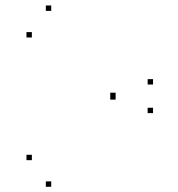

<svg xmlns="http://www.w3.org/2000/svg" viewBox="-20 -691 660 713"><path d="M548.3 -270.9V-290.9H528.3V-270.9ZM548.3 -377.1V-397.1H528.3V-377.1ZM170.2 -650.6V-670.6H150.2V-650.6ZM98.3 -551.8V-571.8H78.3V-551.8ZM409.4 -326.8V-346.8H389.4V-326.8ZM409.4 -321.1V-341.1H389.4V-321.1ZM98.3 -96.2V-116.2H78.3V-96.2ZM170.2 2.6V-17.4H150.2V2.6Z"/></svg>

Font: Monaspace Krypton Dots Var
Style: Regular
Weight: 400
Designer: Riley Cran and the Lettermatic Team
Version: Version 1.100 (Monaspace Krypton Dots)